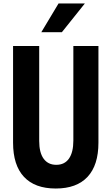

<svg xmlns="http://www.w3.org/2000/svg" viewBox="-20 -1064 640 1102"><path d="M55 -800H205V-255Q205 -188 230.5 -153Q256 -118 303 -118Q351 -118 376 -154Q401 -190 401 -257V-800H545V-245Q545 -116 482.5 -49Q420 18 300 18Q180 18 117.5 -49Q55 -116 55 -245ZM217 -879 316 -1044H467L335 -879Z"/></svg>

Font: Martian Mono Condensed SemiBold
Style: Regular
Weight: 600
Width: 3
Designer: Roman Shamin
Foundry: Evil Martians
Version: Version 1.000